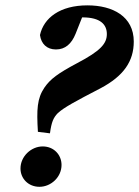

<svg xmlns="http://www.w3.org/2000/svg" viewBox="-20 -696 529 731"><path d="M58 -54.4C58 -16.8 87.3 15.2 130.2 15.2C174.1 15.2 214.3 -21.6 214.3 -68C214.3 -106.5 185.1 -138.5 142.6 -138.5C98.9 -138.5 58 -101 58 -54.4ZM124.3 -194.1 170.2 -188.4C176.1 -231.2 182.9 -247.8 200.6 -265.8C224.2 -287.1 265.8 -309.6 362.9 -360C451.2 -406.8 489.3 -463.1 489.3 -537.7C489.3 -633.5 409.4 -675.6 312.9 -675.6C208 -675.6 146.5 -627.6 132.2 -562.6C136.8 -529 158.3 -507.7 193 -507.7C228 -507.7 252.2 -528.6 267.8 -567.4L299.5 -647.2L231 -625.4C249.4 -627.3 269.5 -629.8 294.8 -629.8C362.9 -629.8 386.8 -602.1 386.8 -566.4C386.8 -530.2 363.3 -502.6 274.3 -455.9C199.8 -416.2 171.8 -395.3 149.2 -362.6C121 -320.9 119.2 -279 124.3 -194.1Z"/></svg>

Font: Source Serif Variable
Style: Italic
Weight: 389
Italic angle: -12°
Designer: Frank Grießhammer
Foundry: Adobe Systems Incorporated
Version: Version 3.001;hotconv 1.0.111;makeotfexe 2.5.65597